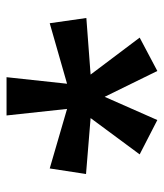

<svg xmlns="http://www.w3.org/2000/svg" viewBox="23 -823 501 587"><g transform="rotate(-90 273.5 -529.5)"><path d="M331 -760 311 -575 496 -628 512 -516 339 -503 452 -353 350 -299 271 -460 200 -299 95 -353 206 -503 35 -517 52 -628 234 -575 214 -760Z"/></g></svg>

Font: Noto Sans Gujarati UI SemiBold
Style: Regular
Weight: 600
Designer: Jelle Bosma - Monotype Design Team, Universal Thirst
Foundry: Monotype Imaging Inc.
Version: Version 2.106; ttfautohint (v1.8.4.7-5d5b)